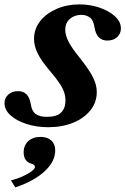

<svg xmlns="http://www.w3.org/2000/svg" viewBox="-50 -554 556 852"><path d="M164.5 10.5Q112 10.5 67.8 -3.8Q23.5 -18 -3.2 -42.2Q-30 -66.5 -30 -96Q-30 -119.5 -13 -134.5Q4 -149.5 30 -149.5Q54 -149.5 68 -135Q82 -120.5 86.5 -92.5Q91 -60.5 108.8 -48Q126.5 -35.5 157 -35.5Q202.5 -35.5 221.5 -55Q240.5 -74.5 240.5 -107.5Q240.5 -126 235 -143.5Q229.5 -161 214.2 -184.2Q199 -207.5 168.5 -243Q132 -286 116.5 -318.5Q101 -351 101 -381Q101 -426 128.5 -460.5Q156 -495 201.8 -514.8Q247.5 -534.5 302.5 -534.5Q349.5 -534.5 391.5 -520.2Q433.5 -506 460 -481.8Q486.5 -457.5 486.5 -428Q486.5 -404.5 469.8 -389.2Q453 -374 426.5 -374Q379 -374 369.5 -432Q365 -464 349.2 -476Q333.5 -488 311 -488Q280 -488 259.8 -470Q239.5 -452 239.5 -422Q239.5 -398 254.2 -369.2Q269 -340.5 299.5 -303Q345.5 -245.5 362.5 -211.2Q379.5 -177 379.5 -146Q379.5 -100 351.5 -64.8Q323.5 -29.5 274.8 -9.5Q226 10.5 164.5 10.5ZM18 277.5 -1.5 246.5Q23.5 240.5 48 229.8Q72.5 219 88.8 207.2Q105 195.5 105 187Q105 182.5 101.5 178.8Q98 175 89.5 172.5Q55 162.5 55 122.5Q55 91 75.5 72.2Q96 53.5 129.5 53.5Q160.5 53.5 177.8 69.5Q195 85.5 195 114Q195 162.5 148.2 206Q101.5 249.5 18 277.5Z"/></svg>

Font: Libre Caslon Text
Style: Italic
Weight: 400
Italic angle: -22.583°
Designer: Pablo Impallari, Rodrigo Fuenzalida, Katja Schimmel
Foundry: Pablo Impallari, Rodrigo Fuenzalida
Version: Version 2.000